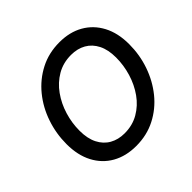

<svg xmlns="http://www.w3.org/2000/svg" viewBox="-181 -926 1124 1124"><g transform="rotate(-45 380.5 -364.0)"><path d="M340.8 10.3Q255.9 10.3 192.6 -25.6Q129.4 -61.5 94.5 -127.9Q59.6 -194.3 59.6 -286.1Q59.6 -373 87.2 -454.1Q114.7 -535.2 166.7 -599.1Q218.8 -663.1 291 -700.4Q363.3 -737.8 452.1 -737.8Q536.6 -737.8 599.6 -701.9Q662.6 -666 697.8 -599.6Q732.9 -533.2 732.9 -441.4Q732.9 -353.5 705.1 -272.7Q677.2 -191.9 625.5 -127.9Q573.7 -64 501.5 -26.9Q429.2 10.3 340.8 10.3ZM345.2 -90.3Q410.6 -90.3 462.4 -120.4Q514.2 -150.4 550 -200.9Q585.9 -251.5 604.7 -313.7Q623.5 -376 623.5 -439.9Q623.5 -504.4 601.3 -548.3Q579.1 -592.3 539.6 -614.7Q500 -637.2 447.8 -637.2Q382.3 -637.2 330.6 -607.2Q278.8 -577.1 242.7 -526.4Q206.5 -475.6 187.7 -413.6Q168.9 -351.6 168.9 -287.6Q168.9 -223.1 191.2 -179.2Q213.4 -135.3 253.2 -112.8Q293 -90.3 345.2 -90.3Z"/></g></svg>

Font: Inter 20pt Medium
Style: Italic
Weight: 500
Italic angle: -9.3988°
Version: Version 4.001;git-66647c0bb